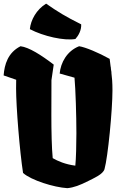

<svg xmlns="http://www.w3.org/2000/svg" viewBox="-22 -1006 664 1037"><path d="M102.5 -71.8C146 -32.7 269 5.9 341.8 10.3C377 6.8 409.2 -5.4 454.6 -28.3C484.9 -43.9 534.7 -64.5 542.5 -92.8C561 -158.7 585.4 -410.6 585.4 -517.6C585.4 -560.5 583 -587.4 579.6 -613.8H580.1L579.1 -621.6L578.1 -626.5L577.1 -635.3C576.7 -638.7 576.2 -641.6 576.2 -645H575.7L570.3 -688C511.2 -721.2 438.5 -751.5 405.3 -756.3C339.4 -730.5 305.7 -667.5 300.3 -608.9L380.4 -586.4C386.2 -523.9 390.6 -381.3 390.6 -286.1C390.6 -227.5 388.7 -147.5 384.8 -111.3C330.6 -118.2 289.6 -136.2 262.7 -151.9C257.3 -207 255.4 -298.8 255.4 -383.8L255.9 -573.2L268.1 -656.7C267.6 -656.2 267.1 -656.2 266.6 -656.2L268.1 -657.2C200.2 -709 134.8 -750.5 88.9 -756.3C20.5 -721.7 2 -657.2 -2.4 -598.6L65.4 -575.2C64.9 -557.6 64.9 -540.5 64.9 -527.8C64.9 -429.2 84.5 -188.5 102.5 -71.8ZM385.3 -795.4C401.9 -813.5 418.5 -843.8 416.5 -874.5C333 -916 290 -942.4 227.1 -986.3C174.8 -954.6 144 -897.9 139.2 -848.6C211.9 -810.1 325.7 -784.7 385.3 -795.4Z"/></svg>

Font: Fruktur
Style: Regular
Weight: 400
Designer: Viktoriya Grabowska
Foundry: Viktoriya Grabowska
Version: Version 1.002